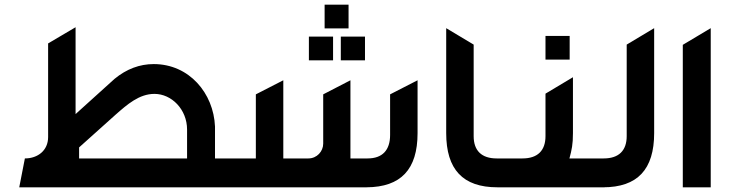

<svg xmlns="http://www.w3.org/2000/svg" viewBox="-20 -798 3108 818"><path d="M86 -123 62 0H964V-123H896V-259C890 -401 786 -525 635 -525C575 -525 519 -504 468 -462L302 -312V-682L185 -613V-214C185 -157 141 -123 86 -123ZM317 -123V-170L472 -309C522 -353 573 -398 638 -398C711 -398 777 -332 777 -246V-123Z M934 -123V0H1542C1688 -1 1759 -76 1759 -231V-456L1642 -396V-223C1642 -158 1609 -123 1546 -123H1473V-456L1357 -396V-186C1357 -153 1330 -123 1294 -123H1187V-456L1070 -396V-123ZM1296 -541H1399V-642H1296ZM1363 -677H1465V-778H1363ZM1432 -541H1535V-642H1432Z M2099 0H2164V-123H2096C2032 -123 1998 -156 1998 -218V-608L1881 -678V-231C1881 -76 1952 0 2099 0Z M2206 -123H2134V0H2555V-123H2406C2416 -160 2421 -183 2421 -231V-469L2304 -399V-218C2304 -156 2270 -123 2206 -123ZM2304 -544H2407V-645H2304Z M2552 -123H2525V0H2549C2696 0 2767 -76 2767 -231V-678L2650 -608V-218C2650 -156 2616 -123 2552 -123Z M2889 -607V0H3008V-678Z"/></svg>

Font: All Genders v4
Style: Regular
Weight: 400
Designer: Rassam Alawdi
Foundry: Rassam Art
Version: Version 3.100;FEAKit 1.0